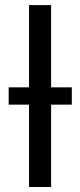

<svg xmlns="http://www.w3.org/2000/svg" viewBox="-20 -745 318 765"><path d="M95.7 0V-328.1H14.6V-397H95.7V-724.6H183.6V-397H266.1V-328.1H183.6V0Z"/></svg>

Font: Arimo
Style: Regular
Weight: 400
Designer: Steve Matteson
Foundry: Monotype Imaging Inc.
Version: Version 1.33